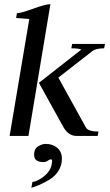

<svg xmlns="http://www.w3.org/2000/svg" viewBox="-20 -650 526 918"><path d="M143 90Q143 61 162.5 49.5Q182 38 198 38Q232 38 254 57Q276 76 276 109Q276 141 259 167.5Q242 194 214.5 210Q187 226 168.5 234Q150 242 130 248L135 220Q161 217 191 192.5Q221 168 227 137Q230 118 229 115Q228 112 221 112Q218 112 208.5 118.5Q199 125 188 125Q143 125 143 90ZM482 -440 478 -419Q439 -419 422 -406L259 -279L391 -40Q402 -21 451 -21L447 0H346Q305 0 280 -48L166 -254L369 -413Q356 -419 321 -419L325 -440ZM120 -559Q58 -564 57 -564L61 -587Q80 -587 139 -608.5Q198 -630 221 -630L116 0H26Z"/></svg>

Font: Judson
Style: Italic
Weight: 400
Italic angle: -9.5°
Version: Version 20110429